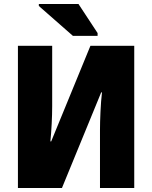

<svg xmlns="http://www.w3.org/2000/svg" viewBox="-20 -944 764 964"><path d="M346 -764 175 -914V-924H374L470 -778V-764ZM70 0V-714H242V-411Q242 -370 239.5 -322Q237 -274 233 -234H237L434 -714H654V0H482V-292Q482 -329 484.5 -383Q487 -437 492 -480H488L291 0Z"/></svg>

Font: Noto Sans SemiCondensed Black
Style: Regular
Weight: 900
Width: 4
Designer: Monotype Design Team
Foundry: Monotype Imaging Inc.
Version: Version 2.013; ttfautohint (v1.8.4.7-5d5b)